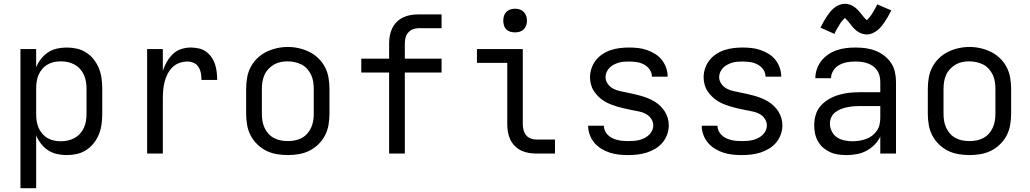

<svg xmlns="http://www.w3.org/2000/svg" viewBox="-20 -811 5440 1014"><path d="M88 183V-552H171V-456Q181 -480 197 -500.5Q213 -521 234.5 -535Q256 -549 281.5 -554.5Q307 -560 332 -560Q360 -560 386.5 -554Q413 -548 436 -533Q459 -518 476 -496Q493 -474 503 -448.5Q513 -423 516.5 -396Q520 -369 520 -342V-210Q520 -183 516.5 -156Q513 -129 503 -103.5Q493 -78 476 -56Q459 -34 436 -19Q413 -4 386.5 2Q360 8 332 8Q307 8 281.5 2.5Q256 -3 234.5 -17Q213 -31 197 -51.5Q181 -72 171 -96V183ZM301 -65Q320 -65 338.5 -69Q357 -73 373.5 -82Q390 -91 403 -105.5Q416 -120 423.5 -137Q431 -154 434 -172.5Q437 -191 437 -210V-342Q437 -361 434 -379.5Q431 -398 423.5 -415Q416 -432 403 -446.5Q390 -461 373.5 -470Q357 -479 338.5 -483Q320 -487 301 -487Q282 -487 264 -483Q246 -479 230 -469.5Q214 -460 202 -445.5Q190 -431 183 -414Q176 -397 173.5 -378.5Q171 -360 171 -342V-210Q171 -192 173.5 -173.5Q176 -155 183 -138Q190 -121 202 -106.5Q214 -92 230 -82.5Q246 -73 264 -69Q282 -65 301 -65Z M757 0V-552H840V-437Q848 -462 861 -484.5Q874 -507 892.5 -525Q911 -543 936 -551.5Q961 -560 987 -560Q1008 -560 1029 -555.5Q1050 -551 1067 -539Q1084 -527 1096.5 -509.5Q1109 -492 1115.5 -472Q1122 -452 1124.5 -431Q1127 -410 1127 -389H1044Q1044 -406 1041 -423.5Q1038 -441 1029 -456Q1020 -471 1004 -478.5Q988 -486 970 -486Q948 -486 927 -478.5Q906 -471 890.5 -455.5Q875 -440 865 -420.5Q855 -401 849.5 -379.5Q844 -358 842 -336Q840 -314 840 -293V0Z M1500 8Q1471 8 1441.5 3Q1412 -2 1386 -15Q1360 -28 1338.5 -49Q1317 -70 1303.5 -96Q1290 -122 1285 -151.5Q1280 -181 1280 -210V-342Q1280 -371 1285 -400.5Q1290 -430 1303.5 -456Q1317 -482 1338.5 -503Q1360 -524 1386.5 -537Q1413 -550 1442 -556.5Q1471 -563 1500 -563Q1529 -563 1558 -556.5Q1587 -550 1613.5 -537Q1640 -524 1661.5 -503Q1683 -482 1696.5 -456Q1710 -430 1715 -400.5Q1720 -371 1720 -342V-210Q1720 -181 1715 -151.5Q1710 -122 1696.5 -96Q1683 -70 1661.5 -49Q1640 -28 1614 -15Q1588 -2 1558.5 3Q1529 8 1500 8ZM1500 -66Q1519 -66 1537.5 -69.5Q1556 -73 1573 -82Q1590 -91 1602.5 -105Q1615 -119 1623 -136.5Q1631 -154 1634 -172.5Q1637 -191 1637 -210V-342Q1637 -361 1634 -380Q1631 -399 1623 -416Q1615 -433 1602 -447.5Q1589 -462 1572 -470.5Q1555 -479 1536 -483Q1517 -487 1498 -487Q1479 -487 1460.5 -483Q1442 -479 1426 -469.5Q1410 -460 1397 -446Q1384 -432 1376.5 -415Q1369 -398 1366 -379.5Q1363 -361 1363 -342V-210Q1363 -191 1366 -172.5Q1369 -154 1377 -136.5Q1385 -119 1397.5 -105Q1410 -91 1427 -82Q1444 -73 1462.5 -69.5Q1481 -66 1500 -66Z M2035 0V-428H1888V-501H2035V-580Q2035 -601 2038.5 -621.5Q2042 -642 2051 -661Q2060 -680 2075 -695Q2090 -710 2109 -719Q2128 -728 2148.5 -731.5Q2169 -735 2190 -735H2312V-662H2190Q2174 -662 2159.5 -656Q2145 -650 2135 -638Q2125 -626 2121.5 -611Q2118 -596 2118 -580V-501H2312V-428H2118V0Z M2813 0Q2793 0 2772 -3.5Q2751 -7 2732.5 -16Q2714 -25 2699 -40Q2684 -55 2675 -74Q2666 -93 2662.5 -113.5Q2659 -134 2659 -155V-479H2499V-552H2741V-155Q2741 -139 2745 -124Q2749 -109 2758.5 -97Q2768 -85 2783 -79.5Q2798 -74 2813 -74H2911V0ZM2700 -640Q2687 -640 2675 -643.5Q2663 -647 2654 -656Q2645 -665 2641.5 -677Q2638 -689 2638 -702Q2638 -715 2641.5 -727Q2645 -739 2654 -748Q2663 -757 2675 -761Q2687 -765 2700 -765Q2713 -765 2725 -761Q2737 -757 2746 -748Q2755 -739 2759 -727Q2763 -715 2763 -702Q2763 -689 2759 -677Q2755 -665 2746 -656Q2737 -647 2725 -643.5Q2713 -640 2700 -640Z M3298 8Q3274 8 3249.5 5.5Q3225 3 3201.5 -4.5Q3178 -12 3156.5 -25Q3135 -38 3119 -57Q3103 -76 3094.5 -99.5Q3086 -123 3086 -147H3169Q3169 -133 3175 -120Q3181 -107 3191.5 -97Q3202 -87 3215 -81Q3228 -75 3242 -71.5Q3256 -68 3270 -67Q3284 -66 3298 -66Q3313 -66 3327.5 -67Q3342 -68 3356 -71.5Q3370 -75 3383 -81.5Q3396 -88 3406.5 -97.5Q3417 -107 3423.5 -120.5Q3430 -134 3430 -149Q3430 -168 3418.5 -184.5Q3407 -201 3390 -210Q3373 -219 3354 -222.5Q3335 -226 3316 -230Q3297 -234 3278.5 -238Q3260 -242 3241.5 -247.5Q3223 -253 3205 -260Q3187 -267 3171 -277Q3155 -287 3141 -300.5Q3127 -314 3116.5 -330Q3106 -346 3101 -365Q3096 -384 3096 -403Q3096 -427 3104 -450.5Q3112 -474 3127 -493Q3142 -512 3162.5 -525.5Q3183 -539 3206 -546.5Q3229 -554 3253 -557Q3277 -560 3302 -560Q3326 -560 3349.5 -557.5Q3373 -555 3396 -547Q3419 -539 3439.5 -526.5Q3460 -514 3475 -495Q3490 -476 3498 -453Q3506 -430 3506 -406H3423Q3423 -427 3411 -444Q3399 -461 3381 -470.5Q3363 -480 3342.5 -483Q3322 -486 3302 -486Q3288 -486 3274 -485Q3260 -484 3247 -480Q3234 -476 3221.5 -469.5Q3209 -463 3199.5 -453.5Q3190 -444 3184 -431Q3178 -418 3178 -404Q3178 -385 3189.5 -368.5Q3201 -352 3218 -343Q3235 -334 3254 -330Q3273 -326 3291.5 -322Q3310 -318 3329 -314Q3348 -310 3366.5 -304.5Q3385 -299 3402.5 -292Q3420 -285 3436.5 -275Q3453 -265 3467 -251.5Q3481 -238 3491 -222Q3501 -206 3506.5 -187.5Q3512 -169 3512 -149Q3512 -125 3503.5 -101Q3495 -77 3479 -58Q3463 -39 3441.5 -26Q3420 -13 3396.5 -5.5Q3373 2 3348 5Q3323 8 3298 8Z M3898 8Q3874 8 3849.5 5.5Q3825 3 3801.5 -4.5Q3778 -12 3756.5 -25Q3735 -38 3719 -57Q3703 -76 3694.5 -99.5Q3686 -123 3686 -147H3769Q3769 -133 3775 -120Q3781 -107 3791.5 -97Q3802 -87 3815 -81Q3828 -75 3842 -71.5Q3856 -68 3870 -67Q3884 -66 3898 -66Q3913 -66 3927.5 -67Q3942 -68 3956 -71.5Q3970 -75 3983 -81.5Q3996 -88 4006.5 -97.5Q4017 -107 4023.5 -120.5Q4030 -134 4030 -149Q4030 -168 4018.5 -184.5Q4007 -201 3990 -210Q3973 -219 3954 -222.5Q3935 -226 3916 -230Q3897 -234 3878.5 -238Q3860 -242 3841.5 -247.5Q3823 -253 3805 -260Q3787 -267 3771 -277Q3755 -287 3741 -300.5Q3727 -314 3716.5 -330Q3706 -346 3701 -365Q3696 -384 3696 -403Q3696 -427 3704 -450.5Q3712 -474 3727 -493Q3742 -512 3762.5 -525.5Q3783 -539 3806 -546.5Q3829 -554 3853 -557Q3877 -560 3902 -560Q3926 -560 3949.5 -557.5Q3973 -555 3996 -547Q4019 -539 4039.5 -526.5Q4060 -514 4075 -495Q4090 -476 4098 -453Q4106 -430 4106 -406H4023Q4023 -427 4011 -444Q3999 -461 3981 -470.5Q3963 -480 3942.5 -483Q3922 -486 3902 -486Q3888 -486 3874 -485Q3860 -484 3847 -480Q3834 -476 3821.5 -469.5Q3809 -463 3799.5 -453.5Q3790 -444 3784 -431Q3778 -418 3778 -404Q3778 -385 3789.5 -368.5Q3801 -352 3818 -343Q3835 -334 3854 -330Q3873 -326 3891.5 -322Q3910 -318 3929 -314Q3948 -310 3966.5 -304.5Q3985 -299 4002.5 -292Q4020 -285 4036.5 -275Q4053 -265 4067 -251.5Q4081 -238 4091 -222Q4101 -206 4106.5 -187.5Q4112 -169 4112 -149Q4112 -125 4103.5 -101Q4095 -77 4079 -58Q4063 -39 4041.5 -26Q4020 -13 3996.5 -5.5Q3973 2 3948 5Q3923 8 3898 8Z M4451 8Q4429 8 4407 5Q4385 2 4365 -7Q4345 -16 4328 -30.5Q4311 -45 4300 -64.5Q4289 -84 4284.5 -105.5Q4280 -127 4280 -149Q4280 -177 4288 -204.5Q4296 -232 4315 -253Q4334 -274 4358.5 -288Q4383 -302 4410 -310Q4437 -318 4465 -321Q4493 -324 4521 -324H4629V-379Q4629 -395 4625 -411Q4621 -427 4612 -440Q4603 -453 4589.5 -462.5Q4576 -472 4561 -477Q4546 -482 4530 -484Q4514 -486 4498 -486Q4476 -486 4454.5 -482.5Q4433 -479 4413.5 -468.5Q4394 -458 4381.5 -439Q4369 -420 4369 -398H4286Q4286 -423 4294.5 -447Q4303 -471 4318.5 -490.5Q4334 -510 4355 -524Q4376 -538 4399.5 -546Q4423 -554 4448 -557Q4473 -560 4498 -560Q4525 -560 4551.5 -556.5Q4578 -553 4602.5 -543.5Q4627 -534 4648.5 -518Q4670 -502 4685 -480Q4700 -458 4706 -432Q4712 -406 4712 -379V0H4629V-90Q4618 -66 4598.5 -46.5Q4579 -27 4555.5 -14.5Q4532 -2 4505 3Q4478 8 4451 8ZM4482 -65Q4501 -65 4519 -68Q4537 -71 4554 -77Q4571 -83 4585.5 -94Q4600 -105 4610.5 -120Q4621 -135 4625 -153Q4629 -171 4629 -189V-251H4521Q4504 -251 4487 -249.5Q4470 -248 4453 -244.5Q4436 -241 4420 -234.5Q4404 -228 4390.5 -217.5Q4377 -207 4370 -191Q4363 -175 4363 -158Q4363 -137 4373 -117Q4383 -97 4400.5 -85.5Q4418 -74 4439.5 -69.5Q4461 -65 4482 -65ZM4558 -629Q4550 -629 4542.5 -630.5Q4535 -632 4528.5 -634.5Q4522 -637 4515 -641Q4508 -645 4502.5 -649.5Q4497 -654 4491 -660Q4485 -666 4480.5 -671.5Q4476 -677 4471.5 -683Q4467 -689 4461.5 -695.5Q4456 -702 4451.5 -707Q4447 -712 4442 -716Q4440 -714 4436 -710Q4432 -706 4430 -703.5Q4428 -701 4425.5 -698Q4423 -695 4420.5 -691.5Q4418 -688 4415.5 -684Q4413 -680 4410.5 -675.5Q4408 -671 4405 -666.5Q4402 -662 4399 -656.5Q4396 -651 4393 -645Q4390 -639 4387 -632L4313 -665Q4322 -683 4330.5 -698Q4339 -713 4347.5 -725.5Q4356 -738 4364.5 -748.5Q4373 -759 4385 -769Q4397 -779 4412 -785Q4427 -791 4442 -791Q4450 -791 4457.5 -789.5Q4465 -788 4471.5 -785.5Q4478 -783 4485 -779Q4492 -775 4497.5 -770.5Q4503 -766 4509 -760Q4515 -754 4519.5 -748.5Q4524 -743 4528.5 -737.5Q4533 -732 4538.5 -725Q4544 -718 4548.5 -713.5Q4553 -709 4558 -704Q4560 -706 4564 -710.5Q4568 -715 4570 -717.5Q4572 -720 4574.5 -723Q4577 -726 4579.5 -729.5Q4582 -733 4584.5 -736.5Q4587 -740 4589.5 -744.5Q4592 -749 4595 -754Q4598 -759 4601 -764.5Q4604 -770 4607 -776Q4610 -782 4613 -788L4687 -756Q4678 -738 4669.5 -723Q4661 -708 4652.5 -695.5Q4644 -683 4635.5 -672.5Q4627 -662 4615 -652Q4603 -642 4588 -635.5Q4573 -629 4558 -629Z M5100 8Q5071 8 5041.5 3Q5012 -2 4986 -15Q4960 -28 4938.5 -49Q4917 -70 4903.5 -96Q4890 -122 4885 -151.5Q4880 -181 4880 -210V-342Q4880 -371 4885 -400.5Q4890 -430 4903.5 -456Q4917 -482 4938.5 -503Q4960 -524 4986.5 -537Q5013 -550 5042 -556.5Q5071 -563 5100 -563Q5129 -563 5158 -556.5Q5187 -550 5213.5 -537Q5240 -524 5261.5 -503Q5283 -482 5296.5 -456Q5310 -430 5315 -400.5Q5320 -371 5320 -342V-210Q5320 -181 5315 -151.5Q5310 -122 5296.5 -96Q5283 -70 5261.5 -49Q5240 -28 5214 -15Q5188 -2 5158.5 3Q5129 8 5100 8ZM5100 -66Q5119 -66 5137.5 -69.5Q5156 -73 5173 -82Q5190 -91 5202.5 -105Q5215 -119 5223 -136.5Q5231 -154 5234 -172.5Q5237 -191 5237 -210V-342Q5237 -361 5234 -380Q5231 -399 5223 -416Q5215 -433 5202 -447.5Q5189 -462 5172 -470.5Q5155 -479 5136 -483Q5117 -487 5098 -487Q5079 -487 5060.5 -483Q5042 -479 5026 -469.5Q5010 -460 4997 -446Q4984 -432 4976.5 -415Q4969 -398 4966 -379.5Q4963 -361 4963 -342V-210Q4963 -191 4966 -172.5Q4969 -154 4977 -136.5Q4985 -119 4997.5 -105Q5010 -91 5027 -82Q5044 -73 5062.5 -69.5Q5081 -66 5100 -66Z"/></svg>

Font: Monocode
Style: Regular
Weight: 400
Designer: Belleve Invis
Foundry: Belleve Invis
Version: Version 16.1.0; ttfautohint (v1.8.4)